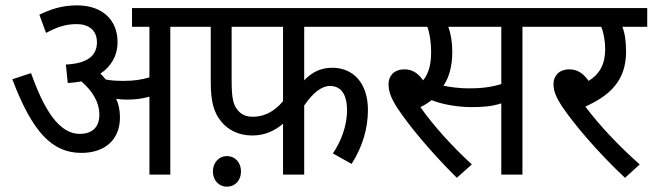

<svg xmlns="http://www.w3.org/2000/svg" viewBox="-20 -652 2437 717"><path d="M428 -214C428 -240 423 -263 414 -283C428 -281 441 -280 453 -280C483 -280 510 -283 538 -291V0H616V-552H710V-622H473V-552H538V-363C507 -354 480 -350 441 -350C418 -350 396 -351 375 -355C369 -363 362 -370 355 -377C395 -404 419 -444 419 -495C419 -575 365 -632 267 -632C208 -632 164 -615 127 -597L152 -529C191 -550 224 -562 266 -562C309 -562 342 -541 342 -494C342 -445 308 -415 226 -411L233 -342C251 -343 268 -345 284 -348C323 -314 351 -273 351 -223C351 -174 321 -152 278 -152C202 -152 146 -238 96 -379L26 -356C101 -158 175 -81 284 -81C367 -81 428 -126 428 -214Z M1116 -552H1409V-622H696V-552H767V-348C767 -272 778 -231 808 -196C831 -168 870 -146 922 -146C972 -146 1009 -166 1037 -190V0H1116V-258C1148 -305 1181 -331 1212 -331C1254 -331 1276 -299 1276 -240C1276 -183 1254 -124 1223 -79L1293 -40C1335 -105 1354 -175 1354 -241C1354 -343 1298 -399 1221 -399C1179 -399 1145 -383 1116 -352ZM845 -552H1037V-274C1008 -240 972 -216 924 -216C902 -216 883 -223 870 -238C851 -259 845 -283 845 -354ZM775 -12C775 21 797 45 827 45C859 45 880 21 880 -12C880 -44 859 -69 827 -69C797 -69 775 -44 775 -12Z M1931 -552H2025V-622H1395V-552H1576C1584 -530 1590 -496 1590 -458C1590 -415 1582 -378 1560 -352C1542 -378 1520 -393 1491 -393C1448 -393 1431 -365 1431 -339C1431 -314 1437 -290 1465 -247C1506 -185 1586 -87 1686 12L1742 -38C1670 -104 1599 -182 1550 -252C1565 -259 1579 -268 1592 -278C1631 -262 1690 -252 1741 -252C1786 -252 1818 -255 1852 -266V0H1931ZM1731 -322C1698 -322 1665 -326 1636 -332C1656 -361 1669 -403 1669 -458C1669 -495 1663 -529 1654 -552H1852V-338C1812 -326 1777 -322 1731 -322Z M2369 -38C2294 -104 2218 -184 2166 -254C2254 -294 2318 -348 2318 -459C2318 -499 2313 -530 2304 -552H2397V-622H2011V-552H2225C2234 -532 2240 -499 2240 -468C2240 -415 2221 -376 2178 -350C2159 -377 2137 -393 2107 -393C2064 -393 2047 -365 2047 -339C2047 -317 2052 -296 2078 -256C2117 -197 2208 -87 2314 12Z"/></svg>

Font: Noto Sans Devanagari UI SemiCondensed
Style: Regular
Weight: 400
Width: 4
Designer: Jelle Bosma - Monotype Design Team
Foundry: Monotype Imaging Inc.
Version: Version 2.004